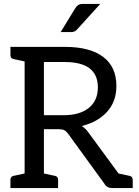

<svg xmlns="http://www.w3.org/2000/svg" viewBox="-20 -955 707 975"><path d="M33 0V-41Q33 -59 49 -62L105 -74V-643L49 -655Q33 -658 33 -676V-717H309Q436 -717 503.5 -666.5Q571 -616 571 -518Q571 -439 523.5 -387Q476 -335 395 -315Q411 -306 427 -285L582 -74L638 -62Q654 -59 654 -41V0H550Q523 0 511 -21L325 -277Q316 -289 306 -294Q296 -299 276 -299H203V-74L259 -62Q275 -59 275 -41V0ZM203 -370H304Q385 -370 431 -407Q477 -444 477 -511Q477 -640 309 -640H203ZM288 -792 362 -913Q369 -924 377.5 -929.5Q386 -935 402 -935H489L372 -806Q361 -792 341 -792Z"/></svg>

Font: Aleo
Style: Regular
Weight: 400
Designer: Alessio Laiso
Foundry: Alessio Laiso
Version: Version 2.001; ttfautohint (v1.8.4.7-5d5b);gftools[0.9.29]